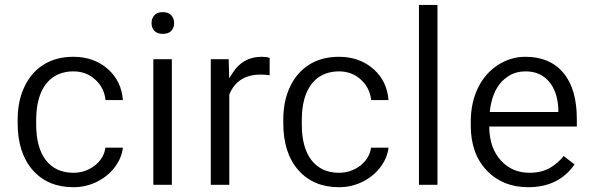

<svg xmlns="http://www.w3.org/2000/svg" viewBox="-20 -763 2422 785"><path d="M280.3 -56.6Q293 -56.6 304.9 -58.6Q316.9 -60.5 327.9 -64.5Q338.9 -68.4 349.4 -74.2Q359.9 -80.1 369.1 -87.4Q404.8 -116.2 411.1 -159.2H482.4Q478 -120.1 453.1 -84.5Q424.8 -44.9 378.9 -21Q355.5 -9.3 330.8 -3.4Q306.2 2.4 280.3 2.4Q175.8 2.4 114.3 -66.9Q52.2 -137.2 52.2 -259.3V-274.4Q52.2 -350.1 80.1 -408.7Q107.4 -466.8 158.4 -498.8Q209.5 -530.8 279.8 -530.8Q323.2 -530.8 358.6 -517.8Q394 -504.9 422.4 -479.5Q476.6 -430.7 482.4 -354H411.6Q405.8 -403.8 371.1 -436Q334 -471.2 279.8 -471.2Q265.6 -471.2 252.4 -469Q239.3 -466.8 227.3 -462.6Q215.3 -458.5 204.6 -452.1Q193.8 -445.8 184.6 -437.5Q175.3 -429.2 167.5 -418.9Q147.5 -392.6 137.7 -355.7Q127.9 -318.8 127.9 -271V-253.9Q127.9 -160.2 167 -108.9Q207 -56.6 280.3 -56.6Z M682.6 -7.3H606.9V-521H682.6ZM599.6 -668.5Q599.6 -673.3 600.3 -677.7Q601.1 -682.1 602.5 -686.3Q604 -690.4 606.2 -693.8Q608.4 -697.3 611.3 -700.7Q616.7 -707 625.2 -710.2Q633.8 -713.4 645.5 -713.4Q668.5 -713.4 680.2 -700.7Q691.9 -687.5 691.9 -668.5Q691.9 -649.4 680.2 -636.7Q668.5 -624.5 645.5 -624.5Q633.8 -624.5 625.2 -627.7Q616.7 -630.9 611.3 -636.7Q605.5 -643.1 602.5 -650.9Q599.6 -658.7 599.6 -668.5Z M1082.5 -455.6Q1064.9 -458 1045.4 -458Q951.7 -458 918 -377.9L917.5 -376.5V-375V-7.3H841.8V-521H915L916.5 -467.3L917 -442.9L930.2 -463.4Q972.2 -530.8 1049.8 -530.8Q1070.3 -530.8 1082.5 -526.4Z M1366.2 -56.6Q1378.9 -56.6 1390.9 -58.6Q1402.8 -60.5 1413.8 -64.5Q1424.8 -68.4 1435.3 -74.2Q1445.8 -80.1 1455.1 -87.4Q1490.7 -116.2 1497.1 -159.2H1568.4Q1564 -120.1 1539.1 -84.5Q1510.7 -44.9 1464.8 -21Q1441.4 -9.3 1416.7 -3.4Q1392.1 2.4 1366.2 2.4Q1261.7 2.4 1200.2 -66.9Q1138.2 -137.2 1138.2 -259.3V-274.4Q1138.2 -350.1 1166 -408.7Q1193.4 -466.8 1244.4 -498.8Q1295.4 -530.8 1365.7 -530.8Q1409.2 -530.8 1444.6 -517.8Q1480 -504.9 1508.3 -479.5Q1562.5 -430.7 1568.4 -354H1497.6Q1491.7 -403.8 1457 -436Q1419.9 -471.2 1365.7 -471.2Q1351.6 -471.2 1338.4 -469Q1325.2 -466.8 1313.2 -462.6Q1301.3 -458.5 1290.5 -452.1Q1279.8 -445.8 1270.5 -437.5Q1261.2 -429.2 1253.4 -418.9Q1233.4 -392.6 1223.6 -355.7Q1213.9 -318.8 1213.9 -271V-253.9Q1213.9 -160.2 1252.9 -108.9Q1293 -56.6 1366.2 -56.6Z M1768.6 -7.3H1692.9V-742.7H1768.6Z M2139.6 2.4Q2035.2 2.4 1970.2 -65.9Q1904.8 -134.3 1904.8 -249.5V-266.1Q1904.8 -304.7 1912.1 -338.9Q1919.4 -373 1934.1 -403.3Q1963.4 -463.4 2015.6 -497.1Q2067.4 -530.8 2128.4 -530.8Q2228 -530.8 2283.2 -465.3Q2338.4 -399.9 2338.4 -275.9V-245.6H1987.8H1980.5V-238.3Q1982.4 -157.2 2027.8 -106.9Q2073.7 -56.6 2144.5 -56.6Q2194.3 -56.6 2229.5 -77.1Q2260.7 -95.7 2284.7 -125L2329.1 -90.8Q2264.6 2.4 2139.6 2.4ZM2128.4 -471.2Q2109.4 -471.2 2092 -466.6Q2074.7 -461.9 2059.6 -452.4Q2044.4 -442.9 2031.2 -429.2Q1992.7 -387.7 1983.4 -313.5L1982.4 -305.2H1990.7H2255.4H2262.7V-312.5V-319.3V-319.8Q2260.7 -355 2251 -382.8Q2241.2 -410.6 2223.6 -430.7Q2188.5 -471.2 2128.4 -471.2Z"/></svg>

Font: Vazir Light UI
Style: Light-UI
Weight: 300
Designer: Saber Rastikerdar
Foundry: Saber Rastikerdar
Version: Version 30.0.0